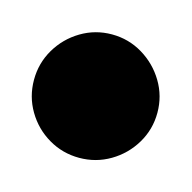

<svg xmlns="http://www.w3.org/2000/svg" viewBox="-81 -262 263 263"><g transform="rotate(15 50.5 -130.5)"><path d="M-37.3 -130Q-37.3 -106.3 -25.5 -86.3Q-13.7 -66.3 6.3 -54.5Q26.3 -42.7 50 -42.7Q73.7 -42.7 93.7 -54.5Q113.7 -66.3 125.7 -86.3Q137.7 -106.3 137.7 -130Q137.7 -153.7 125.7 -173.7Q113.7 -193.7 93.7 -205.7Q73.7 -217.7 50 -217.7Q26.3 -217.7 6.3 -205.7Q-13.7 -193.7 -25.5 -173.7Q-37.3 -153.7 -37.3 -130Z"/></g></svg>

Font: Linefont Thin
Style: Regular
Weight: 100
Monospace: yes
Version: Version 3.002;gftools[0.9.33]